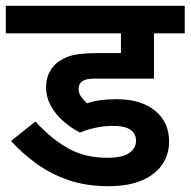

<svg xmlns="http://www.w3.org/2000/svg" viewBox="-20 -642 657 662"><path d="M368 -208Q341 -208 311.5 -202Q282 -196 256 -185Q226 -200 199 -223.5Q172 -247 155.5 -277Q139 -307 139 -340Q139 -370 149.5 -391Q160 -412 177 -426Q193 -438 211.5 -445.5Q230 -453 257 -456Q284 -459 322 -459H397V-527H0V-622H617V-527H511V-371H312Q291 -371 281 -369Q271 -367 264 -362Q258 -358 254.5 -351.5Q251 -345 251 -336Q251 -320 260 -308Q269 -296 280 -286Q301 -293 326.5 -296.5Q352 -300 382 -300Q466 -300 514.5 -260.5Q563 -221 563 -154Q563 -110 540 -75.5Q517 -41 470.5 -20.5Q424 0 352 0Q278 0 216.5 -21Q155 -42 106 -77.5Q57 -113 18 -156L102 -223Q157 -163 215 -130.5Q273 -98 349 -98Q402 -98 425.5 -114.5Q449 -131 449 -157Q449 -181 430 -194.5Q411 -208 368 -208Z"/></svg>

Font: Noto Sans Devanagari SemiBold
Style: Regular
Weight: 600
Version: Version 2.003